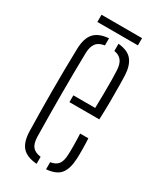

<svg xmlns="http://www.w3.org/2000/svg" viewBox="-175 -739 680 808"><g transform="rotate(30 164.5 -335.0)"><path d="M52.5 -98Q51.5 -141 50.8 -190Q50 -239 50 -291.2Q50 -343.5 50.5 -396.8Q51 -450 52.5 -501Q54 -551.5 76 -576.2Q98 -601 146.5 -605V-570.5Q117.5 -566 105.5 -549.2Q93.5 -532.5 92.5 -504Q91.5 -458 91 -408Q90.5 -358 90.5 -305.8Q90.5 -253.5 91 -200.5Q91.5 -147.5 92.5 -95Q93.5 -62.5 106.2 -47.5Q119 -32.5 146.5 -29V5Q97 1 75.5 -23.5Q54 -48 52.5 -98ZM192.5 5V-29.5Q218 -33.5 229.8 -48.5Q241.5 -63.5 242.5 -95Q243.5 -110 243.2 -139.8Q243 -169.5 241.5 -197H281.5Q283 -174 283.2 -144Q283.5 -114 282.5 -98Q280 -48 260.2 -23.5Q240.5 1 192.5 5ZM136.5 -289V-322H242.5Q243.5 -357.5 243.8 -394.8Q244 -432 243.8 -461.8Q243.5 -491.5 242.5 -504Q241 -535.5 228.5 -551Q216 -566.5 192.5 -570V-605Q240 -600.5 260.2 -575Q280.5 -549.5 282.5 -502Q283 -491 283.5 -456.2Q284 -421.5 283.8 -376.2Q283.5 -331 281.5 -289ZM69.5 -675H266.5V-640H69.5Z"/></g></svg>

Font: Big Shoulders Stencil Text Thin Thin
Style: Regular
Weight: 250
Version: Version 2.001